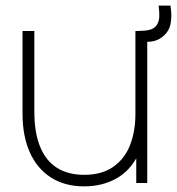

<svg xmlns="http://www.w3.org/2000/svg" viewBox="-20 -650 629 682"><path d="M585.5 -630Q591.5 -593 585.8 -564.8Q580 -536.5 555.5 -518Q538 -504.5 515.5 -502.2Q493 -500 461 -505V-540H471.5Q480.5 -540.5 490.8 -541Q501 -541.5 509 -543.5Q528.5 -548 536.8 -561Q545 -574 545.8 -590.5Q546.5 -607 543.5 -630ZM279 12Q211 12 161.8 -19Q112.5 -50 86.2 -108.2Q60 -166.5 60 -246V-540H102V-254Q102 -178 122.8 -128Q143.5 -78 183 -53.5Q222.5 -29 279 -29Q342 -29 382.8 -57.8Q423.5 -86.5 442.2 -135.2Q461 -184 461 -245L500 -246Q500 -157.5 470.5 -99.5Q441 -41.5 391.2 -14.8Q341.5 12 279 12ZM464 0V-110H461V-540H503V0Z"/></svg>

Font: Manrope
Style: Regular
Weight: 400
Designer: Mikhail Sharanda
Foundry: Mikhail Sharanda
Version: Version 4.503